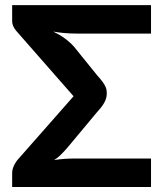

<svg xmlns="http://www.w3.org/2000/svg" viewBox="-20 -746 654 766"><path d="M291 -612Q261.5 -612 238.2 -614Q215 -616 192.5 -620Q243.5 -595.5 275.5 -559.5L368 -445Q380.5 -431.5 388 -421.2Q395.5 -411 399.5 -403Q403.5 -395 404.8 -388.2Q406 -381.5 406 -375.5Q406 -368 404.8 -360.2Q403.5 -352.5 399.5 -343.5Q395.5 -334.5 387.8 -323.5Q380 -312.5 367.5 -299L247 -154.5Q230.5 -136 219 -125.2Q207.5 -114.5 196 -107.5Q218.5 -111 237.8 -112.2Q257 -113.5 273 -113.5H582.5V0H28.5V-55Q28.5 -71 36.5 -87Q44.5 -103 56 -115L273.5 -362L46 -621.5Q38.5 -629.5 33.5 -640.2Q28.5 -651 28.5 -662.5V-725.5H582.5V-612Z"/></svg>

Font: Lato 2
Style: Regular
Weight: 800
Designer: Lukasz Dziedzic with Adam Twardoch and Botio Nikoltchev
Foundry: tyPoland Lukasz Dziedzic
Version: Version 2.015; 2015-08-06; http://www.latofonts.com/